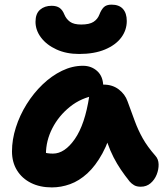

<svg xmlns="http://www.w3.org/2000/svg" viewBox="-20 -806 723 836"><path d="M205.8 10Q154 10 114.9 -9.5Q75.8 -29 54 -64.4Q32.2 -99.8 32.2 -147Q32.2 -198 49.1 -251.1Q66 -304.2 96 -352.3Q126 -400.4 165.4 -438.2Q204.8 -476 249.8 -497.8Q294.8 -519.6 341.2 -519.6Q378.4 -519.6 404 -495.9Q429.6 -472.2 429.6 -428Q429.6 -412.2 420.6 -403Q411.6 -393.8 398 -391Q334 -380.6 284.9 -341.3Q235.8 -302 207.9 -247.6Q180 -193.2 180 -134.2Q180 -116.6 182.7 -102.1Q185.4 -87.6 193.4 -65.6L125 -168.2Q149.4 -149.8 167.6 -143.5Q185.8 -137.2 210.6 -137.2Q261.8 -137.2 305.9 -200.8Q350 -264.4 368.6 -387Q372.4 -411.2 390.3 -424.4Q408.2 -437.6 431.2 -437.6Q469.6 -437.6 497 -416.8Q524.4 -396 535.2 -365.2Q552.4 -318.6 566.7 -279.4Q581 -240.2 601.4 -203.8Q621.8 -167.4 656.6 -127.8Q670 -113.2 670.6 -90.8Q671.2 -68.4 662.2 -45.8Q653.2 -23.2 635.5 -8.1Q617.8 7 592.8 7Q575 7 563.8 0.3Q552.6 -6.4 544.6 -15.6Q523.2 -42.4 506.2 -67.5Q489.2 -92.6 474.5 -121.1Q459.8 -149.6 447.2 -185.4Q434.6 -221.2 422.2 -267.6L475.4 -272.2Q455.6 -192.2 425.8 -137.9Q396 -83.6 360.3 -51Q324.6 -18.4 285.3 -4.2Q246 10 205.8 10ZM324.4 -571Q269 -571 226.1 -590.6Q183.2 -610.2 158.9 -642.2Q134.6 -674.2 134.6 -711Q134.6 -746.6 154.4 -763.7Q174.2 -780.8 204.8 -780.8Q226.4 -780.8 239.4 -771.7Q252.4 -762.6 260.2 -742.8Q268.2 -723.4 284.7 -711.3Q301.2 -699.2 333.4 -699.2Q369.2 -699.2 387.1 -710.8Q405 -722.4 412.6 -742.2Q420.6 -763.4 431.9 -774.6Q443.2 -785.8 465.4 -785.8Q498.6 -785.8 515.3 -767.1Q532 -748.4 532 -714.6Q532 -674.8 507.8 -642.4Q483.6 -610 437.1 -590.5Q390.6 -571 324.4 -571Z"/></svg>

Font: Shantell Sans Light
Style: Regular
Weight: 300
Designer: Stephen Nixon, Anya Danilova, Shantell Martin
Foundry: Arrow Type
Version: Version 1.011;[c5ecc13dd]